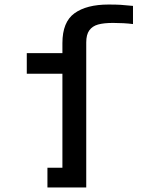

<svg xmlns="http://www.w3.org/2000/svg" viewBox="-20 -826 640 846"><path d="M189 -87H255V-501H98V-592H255V-636Q255 -729 308.2 -767.5Q361.5 -806 458 -806Q490.5 -806 511 -804.8Q531.5 -803.5 566 -800V-720Q526 -725 478 -725Q437.5 -725 412.2 -718Q387 -711 373.5 -692.2Q360 -673.5 360 -639V0H189Z"/></svg>

Font: JuliaMono
Style: Bold
Weight: 700
Monospace: yes
Designer: cormullion
Foundry: corm
Version: Version 0.055; ttfautohint (v1.8.4)